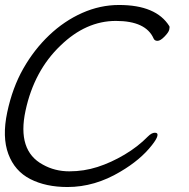

<svg xmlns="http://www.w3.org/2000/svg" viewBox="-35 -733 758 771"><path d="M575 -150Q529 -91 449 -44Q346 18 236 18Q149 18 86.5 -14Q24 -46 -1.5 -114.5Q-27 -183 -6 -282Q15 -381 58.5 -457.5Q102 -534 162.5 -591.5Q223 -649 295 -681Q367 -713 443 -713Q592 -713 645 -628Q647 -624 644.5 -613.5Q642 -603 625.5 -586Q609 -569 597.5 -569Q586 -569 582 -578Q551 -649 430.5 -649Q310 -649 208 -550Q102 -449 67.5 -288.5Q33 -128 137 -72Q185 -45 243.5 -45Q302 -45 356.5 -62.5Q411 -80 465 -112Q519 -144 559 -185Q574 -200 587 -200Q600 -200 597 -187Q594 -174 575 -150Z"/></svg>

Font: LXGW Bright GB
Style: Italic
Weight: 400
Italic angle: -12°
Designer: Christian Thalmann (Catharsis Fonts)
Foundry: LXGW / Christian Thalmann (Catharsis Fonts) / Fontworks Inc.
Version: Version 5.510